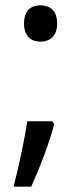

<svg xmlns="http://www.w3.org/2000/svg" viewBox="-20 -570 308 719"><path d="M70 -482C70 -434 97 -414 131 -414C166 -414 194 -434 194 -482C194 -532 166 -550 131 -550C97 -550 70 -532 70 -482ZM183 -105 176 -116H82C72 -46 50 54 31 129H97C129 58 165 -35 183 -105Z"/></svg>

Font: Noto Sans Miao
Style: Regular
Weight: 400
Designer: Monotype Design Team
Foundry: Monotype Imaging Inc.
Version: Version 2.003